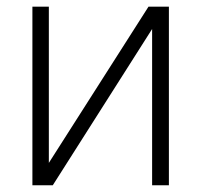

<svg xmlns="http://www.w3.org/2000/svg" viewBox="-20 -550 598 570"><path d="M420.9 -530.3H481.4V0H431.6V-463.9L136.7 0H76.2V-530.3H125V-66.4Z"/></svg>

Font: Pretendard JP ExtraLight
Style: Regular
Weight: 200
Designer: Base glyphs from Inter by Rasmus Andersson; Hangeul glyphs from Noto Sans CJK(Source Han Sans) by Jang Soo-young and Kan
Foundry: Kil Hyung-jin
Version: Version 1.309